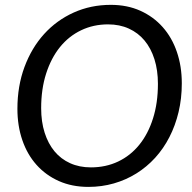

<svg xmlns="http://www.w3.org/2000/svg" viewBox="-20 -744 772 772"><path d="M711 -409Q711 -348 698 -293.5Q685 -239 661.2 -192.8Q637.5 -146.5 603.8 -109.5Q570 -72.5 528.2 -46.5Q486.5 -20.5 437.8 -6.5Q389 7.5 335.5 7.5Q269.5 7.5 216.8 -16Q164 -39.5 126.8 -81.2Q89.5 -123 69.8 -180.5Q50 -238 50 -306.5Q50 -398 78.5 -474.8Q107 -551.5 157.2 -607Q207.5 -662.5 276.2 -693.5Q345 -724.5 425.5 -724.5Q491.5 -724.5 544.2 -700.8Q597 -677 634.2 -635Q671.5 -593 691.2 -535.2Q711 -477.5 711 -409ZM615 -407Q615 -461.5 601 -505.8Q587 -550 561.2 -581Q535.5 -612 498.2 -629Q461 -646 414.5 -646Q355.5 -646 306 -622.2Q256.5 -598.5 221 -554.5Q185.5 -510.5 165.5 -448.2Q145.5 -386 145.5 -309Q145.5 -254.5 159.5 -210.5Q173.5 -166.5 199.2 -135.5Q225 -104.5 262 -87.8Q299 -71 345.5 -71Q405.5 -71 455 -94.5Q504.5 -118 540 -161.8Q575.5 -205.5 595.2 -267.8Q615 -330 615 -407Z"/></svg>

Font: LatoHex
Style: Italic
Weight: 400
Italic angle: -7°
Designer: Lukasz Dziedzic
Foundry: tyPoland Lukasz Dziedzic
Version: Version 1.104; Western+Polish opensource